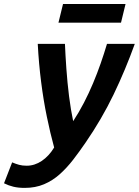

<svg xmlns="http://www.w3.org/2000/svg" viewBox="-108 -740 684 946"><path d="M13.5 185.8Q-17.8 185.8 -41.9 180Q-66 174.2 -88.2 163L-48.2 60Q-29.8 67.8 -13.8 72.1Q2.2 76.5 23.8 76.5Q62.5 76.5 97.9 52.8Q133.2 29 158.8 -13.2Q139.2 -85 122.8 -165.1Q106.2 -245.2 94.8 -335.2Q83.2 -425.2 78 -524H212Q214.2 -469.5 219 -401.6Q223.8 -333.8 232.2 -266.1Q240.8 -198.5 252.5 -143Q281.2 -186.8 305.6 -233.9Q330 -281 350.4 -329.6Q370.8 -378.2 387.9 -427.2Q405 -476.2 419.2 -524H556.2Q533.2 -460.2 507.1 -397.8Q481 -335.2 451.6 -274.2Q422.2 -213.2 387.6 -153.9Q353 -94.5 313.2 -36.8Q283.8 6.2 253 46.2Q222.2 86.2 186.9 118Q151.5 149.8 109 167.8Q66.5 185.8 13.5 185.8ZM180 -628.2 202.5 -720.2H510.5L488.2 -628.2Z"/></svg>

Font: Ubuntu Sans
Style: Italic
Weight: 400
Italic angle: -13.5°
Designer: Dalton Maag Ltd
Foundry: Dalton Maag Ltd
Version: Version 1.006